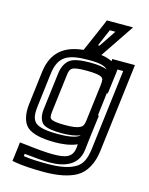

<svg xmlns="http://www.w3.org/2000/svg" viewBox="-135 -797 848 1096"><g transform="rotate(15 289.0 -249.5)"><path d="M392 -131C389 -105 383 -96 369 -88C352 -79 324 -75 281 -75C234 -75 209 -79 198 -87C189 -92 187 -102 190 -131L217 -350C220 -378 225 -388 235 -395C247 -403 272 -407 320 -407C371 -407 398 -402 410 -394C420 -387 422 -377 419 -350L392 -131ZM428 -443C406 -453 370 -457 326 -457C274 -457 232 -450 211 -435C187 -419 171 -386 167 -350L140 -131C135 -93 144 -59 166 -44C185 -31 224 -25 275 -25C320 -25 357 -31 383 -42C364 -21 306 -15 255 -15C183 -15 142 -24 121 -42C102 -60 96 -87 102 -137L126 -334C139 -443 192 -469 317 -469C380 -469 413 -461 428 -443ZM448 -177 465 -318 467 -311 470 -312 486 -437 488 -459H522L464 16C456 80 438 114 404 133C367 155 315 165 241 165C184 165 137 163 100 157L101 143C164 150 214 154 250 154C336 154 416 127 428 34L438 -52L454 -177H448ZM470 -714H376H357L350 -696L285 -546L272 -517C163 -506 91 -455 76 -334L52 -137C45 -79 56 -30 85 -4C114 22 171 35 249 35C285 35 339 31 380 12L378 34C371 91 333 104 256 104C217 104 161 99 86 90L58 87L55 115L47 179L44 200L65 204C108 211 165 215 235 215C314 215 380 202 425 176C474 148 505 90 514 16L575 -484L578 -509H553H469H444L443 -496C425 -505 403 -512 378 -515L386 -527L487 -677L512 -714H470ZM421 -664 354 -564H345L388 -664H421Z"/></g></svg>

Font: Gamestation Text Outline
Style: Italic
Weight: 400
Designer: Jonas Hecksher
Foundry: Jonas Hecksher, Playtypeª, e-types AS
Version: Version 1.003